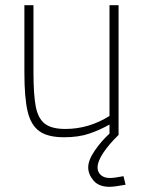

<svg xmlns="http://www.w3.org/2000/svg" viewBox="-20 -520 556 740"><path d="M464 192Q421 200 402 200Q361 200 340.5 176Q320 152 320 125Q320 97 345.5 60Q371 23 402 -5V-40Q365 -19 324 -5Q283 9 227 9Q164 9 131.5 -14.5Q99 -38 86.5 -90.5Q74 -143 74 -240V-500H109V-242Q109 -154 118 -108.5Q127 -63 153 -43Q179 -23 232 -23Q322 -23 402 -73V-500H437V0Q400 36 378 69Q356 102 356 126Q356 143 368.5 154.5Q381 166 403 166Q421 166 456 159Z"/></svg>

Font: Cairo ExtraLight
Style: Regular
Weight: 275
Designer: Mohamed Gaber, Accademia di Belle Arti di Urbino and others
Foundry: Kief Type Foundry, Accademia di Belle Arti di Urbino and others
Version: Version 3.011